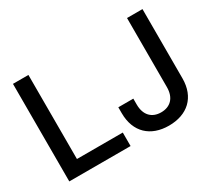

<svg xmlns="http://www.w3.org/2000/svg" viewBox="-139 -979 1369 1240"><g transform="rotate(-30 546.0 -359.0)"><path d="M64.5 0H521.5V-100.6H179.7V-727.5H64.5ZM803.2 10.3C940.4 10.3 1030.3 -69.3 1030.3 -211.4V-727.5H915V-212.4C915 -132.3 870.6 -89.4 802.2 -89.4C734.4 -89.4 689.9 -132.3 689.9 -212.4V-256.3H578.1V-212.9C578.1 -69.8 667.5 10.3 803.2 10.3Z"/></g></svg>

Font: Raveo Display Display Medium
Style: Regular
Weight: 500
Designer: Jakub Foglar, Rasmus Andersson (Inter)
Foundry: Jakubfoglar.com
Version: Version 1.100;Glyphs 3.2.3 (3260)